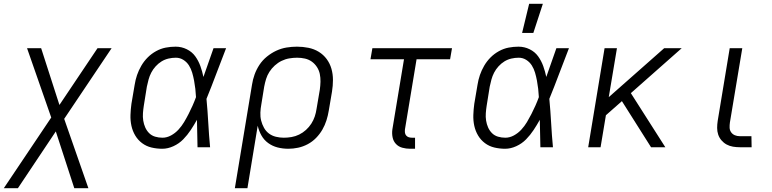

<svg xmlns="http://www.w3.org/2000/svg" viewBox="-34 -773 4054 1008"><path d="M-14 215 235 -156 108 -520H182L278 -222L478 -520H552L303 -149L430 215H356L259 -83L60 215Z M818 8Q789 8 761.5 1.5Q734 -5 712 -21.5Q690 -38 676 -61.5Q662 -85 656 -112.5Q650 -140 651 -169.5Q652 -199 656 -228L673 -328Q677 -354 685.5 -379Q694 -404 708 -428Q722 -452 741.5 -471.5Q761 -491 785.5 -504.5Q810 -518 836 -523Q862 -528 888 -528Q919 -528 946.5 -514.5Q974 -501 991 -477.5Q1008 -454 1018 -426Q1028 -398 1034 -369Q1047 -407 1060.5 -444.5Q1074 -482 1087 -520H1153Q1127 -454 1102 -387Q1077 -320 1050 -254Q1056 -191 1059.5 -127Q1063 -63 1069 0H1003Q1002 -36 1001.5 -72Q1001 -108 1000 -144Q985 -117 967.5 -90.5Q950 -64 928 -41.5Q906 -19 876.5 -5.5Q847 8 818 8ZM819 -50Q842 -50 864 -62Q886 -74 903 -92.5Q920 -111 932.5 -132Q945 -153 956 -174.5Q967 -196 977 -218.5Q987 -241 995 -263Q994 -285 991.5 -306.5Q989 -328 985 -349.5Q981 -371 975 -391.5Q969 -412 958 -429.5Q947 -447 929 -458.5Q911 -470 889 -470Q870 -470 850.5 -465.5Q831 -461 814 -450.5Q797 -440 783 -424.5Q769 -409 760 -391.5Q751 -374 746 -355.5Q741 -337 737 -318L721 -218Q718 -199 716.5 -179Q715 -159 718 -140Q721 -121 728.5 -104Q736 -87 749 -74Q762 -61 780.5 -55.5Q799 -50 819 -50Z M1199 215 1289 -328Q1293 -355 1302.5 -381.5Q1312 -408 1328 -432.5Q1344 -457 1367.5 -476Q1391 -495 1417 -507Q1443 -519 1470.5 -523.5Q1498 -528 1525 -528Q1556 -528 1585.5 -522Q1615 -516 1639.5 -501Q1664 -486 1681 -463Q1698 -440 1706 -412Q1714 -384 1714 -353.5Q1714 -323 1709 -292L1692 -192Q1688 -167 1680 -141.5Q1672 -116 1658.5 -92.5Q1645 -69 1625.5 -49Q1606 -29 1581.5 -16Q1557 -3 1531 2.5Q1505 8 1480 8Q1450 8 1423 1Q1396 -6 1374 -22Q1352 -38 1338.5 -62Q1325 -86 1319 -113L1265 215ZM1456 -50Q1476 -50 1496.5 -53.5Q1517 -57 1536.5 -66.5Q1556 -76 1572.5 -91Q1589 -106 1600.5 -124Q1612 -142 1618.5 -161.5Q1625 -181 1628 -202L1645 -302Q1648 -323 1648.5 -344Q1649 -365 1645 -384.5Q1641 -404 1630 -421Q1619 -438 1603 -449.5Q1587 -461 1567 -465.5Q1547 -470 1526 -470Q1506 -470 1485 -466.5Q1464 -463 1444.5 -453.5Q1425 -444 1408.5 -429Q1392 -414 1380.5 -396Q1369 -378 1363 -358.5Q1357 -339 1353 -318L1338 -225Q1334 -204 1333 -182Q1332 -160 1337 -140Q1342 -120 1352 -102Q1362 -84 1378 -72Q1394 -60 1414.5 -55Q1435 -50 1456 -50Z M2145 8H2119Q2098 8 2078 2.5Q2058 -3 2044.5 -17.5Q2031 -32 2027 -52.5Q2023 -73 2026 -94L2087 -462H1911L1921 -520H2339L2329 -462H2153L2092 -94Q2091 -85 2092 -76.5Q2093 -68 2098.5 -61.5Q2104 -55 2112 -52.5Q2120 -50 2129 -50H2145Z M2618 8Q2589 8 2561.5 1.5Q2534 -5 2512 -21.5Q2490 -38 2476 -61.5Q2462 -85 2456 -112.5Q2450 -140 2451 -169.5Q2452 -199 2456 -228L2473 -328Q2477 -354 2485.5 -379Q2494 -404 2508 -428Q2522 -452 2541.5 -471.5Q2561 -491 2585.5 -504.5Q2610 -518 2636 -523Q2662 -528 2688 -528Q2719 -528 2746.5 -514.5Q2774 -501 2791 -477.5Q2808 -454 2818 -426Q2828 -398 2834 -369Q2847 -407 2860.5 -444.5Q2874 -482 2887 -520H2953Q2927 -454 2902 -387Q2877 -320 2850 -254Q2856 -191 2859.5 -127Q2863 -63 2869 0H2803Q2802 -36 2801.5 -72Q2801 -108 2800 -144Q2785 -117 2767.5 -90.5Q2750 -64 2728 -41.5Q2706 -19 2676.5 -5.5Q2647 8 2618 8ZM2619 -50Q2642 -50 2664 -62Q2686 -74 2703 -92.5Q2720 -111 2732.5 -132Q2745 -153 2756 -174.5Q2767 -196 2777 -218.5Q2787 -241 2795 -263Q2794 -285 2791.5 -306.5Q2789 -328 2785 -349.5Q2781 -371 2775 -391.5Q2769 -412 2758 -429.5Q2747 -447 2729 -458.5Q2711 -470 2689 -470Q2670 -470 2650.5 -465.5Q2631 -461 2614 -450.5Q2597 -440 2583 -424.5Q2569 -409 2560 -391.5Q2551 -374 2546 -355.5Q2541 -337 2537 -318L2521 -218Q2518 -199 2516.5 -179Q2515 -159 2518 -140Q2521 -121 2528.5 -104Q2536 -87 2549 -74Q2562 -61 2580.5 -55.5Q2599 -50 2619 -50ZM2707 -600 2744 -753H2816L2766 -600Z M3384 0 3231 -242 3147 -168 3119 0H3054L3140 -520H3205L3162 -263L3453 -520H3545L3278 -284L3459 0Z M3912 0H3850Q3832 0 3814 -3Q3796 -6 3780.5 -14.5Q3765 -23 3753.5 -36.5Q3742 -50 3736.5 -66.5Q3731 -83 3731 -101.5Q3731 -120 3734 -139L3797 -520H3863L3798 -130Q3796 -116 3796.5 -102.5Q3797 -89 3804.5 -78.5Q3812 -68 3824 -63Q3836 -58 3850 -58H3911Z"/></svg>

Font: Iosevka Aile Light
Style: Italic
Weight: 300
Italic angle: -9°
Designer: Belleve Invis
Foundry: Belleve Invis
Version: Version 31.1.0; ttfautohint (v1.8.4)